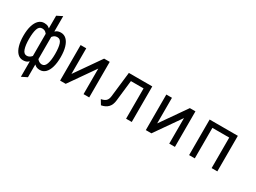

<svg xmlns="http://www.w3.org/2000/svg" viewBox="-50 -1450 3181 2390"><g transform="rotate(30 1540.0 -255.0)"><path d="M186 12Q140 12 107.5 -21Q75 -54 57.5 -114.2Q40 -174.5 40 -256Q40 -339.5 58 -399.2Q76 -459 109 -491Q142 -523 188 -523Q223.5 -523 247.5 -509.2Q271.5 -495.5 289 -469L287.5 -388.5Q272 -414.5 251.8 -433Q231.5 -451.5 198 -451.5Q155.5 -451.5 138 -400.5Q120.5 -349.5 120.5 -256Q120.5 -167 138.8 -113.5Q157 -60 198.5 -60Q253.5 -60 289 -128L289.5 -44.5Q271 -17 247 -2.5Q223 12 186 12ZM268.5 203V-675L347.5 -714.5V163.5ZM430 12Q393 12 369.2 -2.5Q345.5 -17 326.5 -44.5L327.5 -128Q363 -60 418 -60Q459 -60 477.5 -113.5Q496 -167 496 -256Q496 -349.5 478.5 -400.5Q461 -451.5 418 -451.5Q384.5 -451.5 364.2 -433Q344 -414.5 328.5 -388.5L327.5 -469Q345 -495.5 369 -509.2Q393 -523 428.5 -523Q474 -523 507.2 -491Q540.5 -459 558.2 -399.2Q576 -339.5 576 -256Q576 -174.5 558.8 -114.2Q541.5 -54 508.8 -21Q476 12 430 12Z M715 0V-511H796V-142.5L1053 -511H1133.5V0H1052V-367.5L795.5 0Z M1309 12 1269 -54Q1317.5 -63 1339.5 -85Q1361.5 -107 1367 -153L1408.5 -511H1745V0H1663.5V-435.5H1481.5L1447.5 -137.5Q1440.5 -72.5 1405.8 -35.8Q1371 1 1309 12Z M1947 0V-511H2028V-142.5L2285 -511H2365.5V0H2284V-367.5L2027.5 0Z M2569.5 0V-511H2975V0H2893V-438.5H2651V0Z"/></g></svg>

Font: Overpass Mono
Style: Regular
Weight: 400
Designer: Delve Withrington, Dave Bailey
Foundry: Delve Fonts LLC
Version: Version 4.000